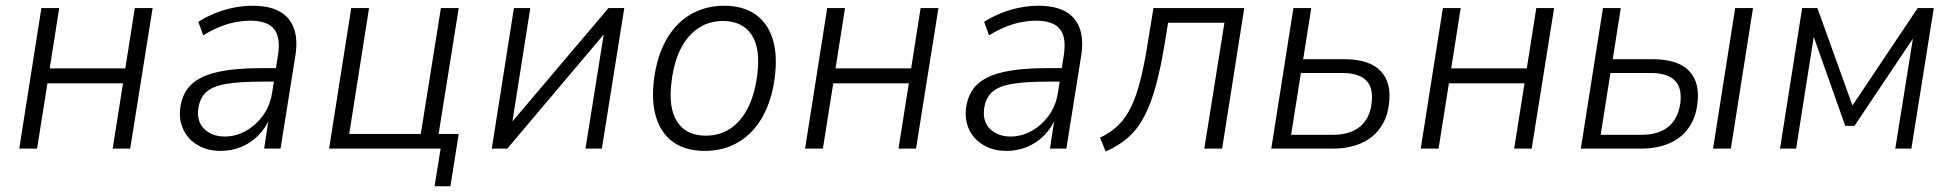

<svg xmlns="http://www.w3.org/2000/svg" viewBox="-20 -517 6794 668"><path d="M47 0 124 -489H186L153 -279H416L449 -489H511L433 0H372L408 -227H145L109 0Z M748 8Q702 8 668 -12Q634 -32 618 -66Q602 -100 607 -141Q614 -193 645.5 -223Q677 -253 737.5 -266.5Q798 -280 890 -280H951L944 -233H890Q813 -233 766.5 -225Q720 -217 697.5 -196.5Q675 -176 670 -139Q664 -94 691 -68Q718 -42 762 -42Q800 -42 834.5 -61Q869 -80 894.5 -114.5Q920 -149 927 -196L947 -324Q957 -387 933.5 -416Q910 -445 851 -445Q811 -445 771 -433Q731 -421 687 -394L670 -441Q698 -459 729.5 -471.5Q761 -484 794 -490.5Q827 -497 859 -497Q916 -497 952 -477.5Q988 -458 1002.5 -418.5Q1017 -379 1007 -319L956 0H899L916 -111H921Q905 -72 878.5 -45.5Q852 -19 818.5 -5.5Q785 8 748 8Z M1492 131 1513 0H1125L1202 -489H1264L1195 -51H1444L1514 -489H1576L1506 -51H1576L1547 131Z M1691 0 1768 -489H1825L1758 -64H1737L2097 -489H2152L2074 0H2017L2085 -426H2105L1745 0Z M2432 8Q2367 8 2324 -21.5Q2281 -51 2263 -108Q2245 -165 2256 -246Q2264 -305 2284.5 -351.5Q2305 -398 2336.5 -430.5Q2368 -463 2409.5 -480Q2451 -497 2500 -497Q2565 -497 2608 -467Q2651 -437 2668.5 -380.5Q2686 -324 2675 -243Q2667 -184 2646.5 -137.5Q2626 -91 2594.5 -58.5Q2563 -26 2522 -9Q2481 8 2432 8ZM2435 -45Q2483 -45 2520 -69Q2557 -93 2581 -139.5Q2605 -186 2614 -252Q2627 -348 2595 -396Q2563 -444 2495 -444Q2448 -444 2411 -420Q2374 -396 2350 -350.5Q2326 -305 2317 -238Q2304 -142 2336 -93.5Q2368 -45 2435 -45Z M2781 0 2858 -489H2920L2887 -279H3150L3183 -489H3245L3167 0H3106L3142 -227H2879L2843 0Z M3482 8Q3436 8 3402 -12Q3368 -32 3352 -66Q3336 -100 3341 -141Q3348 -193 3379.5 -223Q3411 -253 3471.5 -266.5Q3532 -280 3624 -280H3685L3678 -233H3624Q3547 -233 3500.5 -225Q3454 -217 3431.5 -196.5Q3409 -176 3404 -139Q3398 -94 3425 -68Q3452 -42 3496 -42Q3534 -42 3568.5 -61Q3603 -80 3628.5 -114.5Q3654 -149 3661 -196L3681 -324Q3691 -387 3667.5 -416Q3644 -445 3585 -445Q3545 -445 3505 -433Q3465 -421 3421 -394L3404 -441Q3432 -459 3463.5 -471.5Q3495 -484 3528 -490.5Q3561 -497 3593 -497Q3650 -497 3686 -477.5Q3722 -458 3736.5 -418.5Q3751 -379 3741 -319L3690 0H3633L3650 -111H3655Q3639 -72 3612.5 -45.5Q3586 -19 3552.5 -5.5Q3519 8 3482 8Z M3827 10 3807 -38Q3844 -55 3870.5 -81Q3897 -107 3915.5 -145.5Q3934 -184 3948 -239.5Q3962 -295 3974 -372L3993 -489H4309L4232 0H4170L4240 -438H4044L4033 -370Q4019 -284 4002 -221Q3985 -158 3962 -113.5Q3939 -69 3906 -39.5Q3873 -10 3827 10Z M4403 0 4480 -489H4542L4514 -311H4657Q4744 -311 4783.5 -270Q4823 -229 4812 -152Q4806 -105 4781 -70.5Q4756 -36 4714 -18Q4672 0 4616 0ZM4472 -48H4618Q4676 -48 4710.5 -75.5Q4745 -103 4752 -157Q4759 -212 4733 -237.5Q4707 -263 4651 -263H4506Z M4923 0 5000 -489H5062L5029 -279H5292L5325 -489H5387L5309 0H5248L5284 -227H5021L4985 0Z M5480 0 5557 -489H5619L5591 -311H5730Q5818 -311 5857 -270Q5896 -229 5885 -152Q5879 -105 5854 -70.5Q5829 -36 5787 -18Q5745 0 5689 0ZM5549 -48H5691Q5750 -48 5784 -75.5Q5818 -103 5826 -157Q5833 -212 5806.5 -237.5Q5780 -263 5724 -263H5583ZM5940 0 6017 -489H6079L6002 0Z M6173 0 6250 -489H6303L6425 -150L6652 -489H6708L6630 0H6574L6640 -412H6655L6432 -79H6400L6282 -412H6294L6229 0Z"/></svg>

Font: Nunito Sans 10pt SemiCondensed Light
Style: Italic
Weight: 300
Width: 4
Italic angle: -9°
Designer: Vernon Adams
Foundry: Vernon Adams
Version: Version 3.101;gftools[0.9.27]